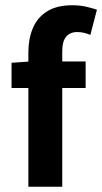

<svg xmlns="http://www.w3.org/2000/svg" viewBox="-20 -711 389 731"><path d="M88 0V-512Q88 -562 104.5 -602.5Q121 -643 158 -667Q195 -691 256 -691Q284 -691 308 -685.5Q332 -680 349 -674L324 -578Q299 -589 274 -589Q247 -589 232 -571.5Q217 -554 217 -515V0ZM24 -376V-472L95 -477H306V-376Z"/></svg>

Font: Narnoor
Style: Bold
Weight: 700
Designer: S. Sridhar Murthy
Foundry: SIL International
Version: Version 3.000